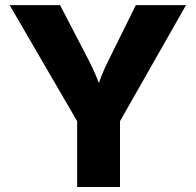

<svg xmlns="http://www.w3.org/2000/svg" viewBox="-20 -748 783 768"><path d="M288.6 0V-263.2L18.6 -727.5H220.2L335 -506.8Q351.1 -475.6 364.3 -444.1Q377.4 -412.6 391.1 -372.6H360.4Q373.5 -413.1 386 -444.6Q398.4 -476.1 414.1 -506.8L523.4 -727.5H724.1L460 -263.2V0Z"/></svg>

Font: Inter 18pt ExtraBold
Style: Regular
Weight: 800
Designer: Rasmus Andersson
Foundry: rsms
Version: Version 4.001;git-66647c0bb